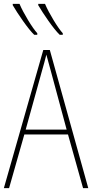

<svg xmlns="http://www.w3.org/2000/svg" viewBox="-20 -974 477 994"><path d="M213 -954H178V-947C203 -904 258 -823 289 -794H305V-802C281 -827 232 -908 213 -954ZM81 -954H46V-947C71 -904 126 -823 157 -794H173V-802C149 -827 100 -908 81 -954ZM410 0H437L238 -715H204L0 0H27L106 -278H332ZM243 -607 325 -303H113L197 -606C206 -638 213 -662 220 -691C228 -660 235 -637 243 -607Z"/></svg>

Font: Noto Sans Condensed Thin
Style: Regular
Weight: 100
Width: 3
Designer: Monotype Design Team
Foundry: Monotype Imaging Inc.
Version: Version 2.013